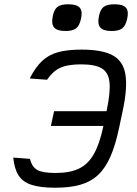

<svg xmlns="http://www.w3.org/2000/svg" viewBox="-20 -864 640 898"><path d="M238 14Q169 14 127.5 0.5Q86 -13 66.5 -44Q47 -75 42 -127L120 -121Q130 -82 155.5 -68.5Q181 -55 240 -55Q307 -55 349.5 -75.5Q392 -96 419 -143.5Q446 -191 463 -272L480 -352Q497 -434 492 -480Q487 -526 455.5 -544.5Q424 -563 360 -563Q296 -563 261 -546.5Q226 -530 200 -491L119 -497Q146 -550 177 -579Q208 -608 252 -620Q296 -632 362 -632Q457 -632 506.5 -605.5Q556 -579 566.5 -516.5Q577 -454 554 -346L537 -266Q520 -185 496.5 -131.5Q473 -78 439 -46Q405 -14 356 0Q307 14 238 14ZM218 -275 233 -344H528L513 -275ZM502 -719Q463 -719 449 -735.5Q435 -752 443 -789Q449 -820 465 -832Q481 -844 515 -844Q555 -844 569 -828Q583 -812 575 -777Q568 -744 552 -731.5Q536 -719 502 -719ZM286 -719Q247 -719 233 -735.5Q219 -752 227 -789Q233 -820 249 -832Q265 -844 299 -844Q339 -844 353 -828Q367 -812 359 -777Q352 -744 336 -731.5Q320 -719 286 -719Z"/></svg>

Font: Victor Mono
Style: Italic
Weight: 400
Italic angle: -12°
Monospace: yes
Designer: Rune Bjørnerås
Version: Version 1.561;gftools[0.9.30]